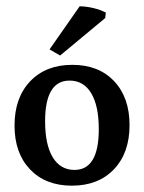

<svg xmlns="http://www.w3.org/2000/svg" viewBox="-20 -584 460 613"><path d="M209.5 8.8Q125.5 8.8 75.9 -43.2Q26.4 -95.2 26.4 -183.1Q26.4 -272 76.4 -324.5Q126.5 -377 210.9 -377Q294.9 -377 344.2 -325Q393.6 -272.9 393.6 -184.6Q393.6 -95.7 343.8 -43.5Q293.9 8.8 209.5 8.8ZM217.8 -41.5Q295.4 -41.5 295.4 -171.4Q295.4 -246.1 271.2 -286.4Q247.1 -326.7 202.1 -326.7Q124 -326.7 124 -196.8Q124 -122.1 148.4 -81.8Q172.9 -41.5 217.8 -41.5ZM171.9 -406.7 138.2 -426.3 234.4 -564Q280.3 -562.5 317.9 -543.9L315.9 -526.4Z"/></svg>

Font: Markazi Text Medium
Style: Regular
Weight: 500
Designer: Borna Izadpanah (Arabic designer), Fiona Ross (Arabic design director) and Florian Runge (Latin designer)
Foundry: Borna Izadpanah and Florian Runge
Version: Version 1.001